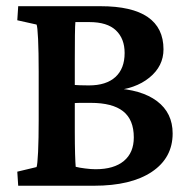

<svg xmlns="http://www.w3.org/2000/svg" viewBox="-20 -593 612 613"><path d="M96.7 -59.6Q99.6 -66.4 101.6 -107.9Q103.5 -149.4 103.5 -208V-364.3Q103.5 -426.8 101.6 -468.3Q99.6 -509.8 96.7 -514.6L35.2 -528.3L38.1 -573.2H300.8Q401.4 -573.2 451.7 -538.6Q502 -503.9 502 -435.5Q502 -381.8 457 -345.2Q412.1 -308.6 339.8 -303.7V-311.5Q431.6 -307.6 481.4 -270Q531.2 -232.4 531.2 -167Q531.2 -88.9 464.8 -44.4Q398.4 0 280.3 0H38.1L35.2 -44.9ZM218.8 -172.9Q218.8 -131.8 219.7 -101.1Q220.7 -70.3 221.7 -60.5Q232.4 -57.6 251.5 -55.2Q270.5 -52.7 285.2 -52.7Q343.8 -52.7 375.5 -79.1Q407.2 -105.5 407.2 -154.3Q407.2 -210.9 373 -237.8Q338.9 -264.6 269.5 -264.6Q248 -264.6 234.9 -264.6Q221.7 -264.6 208 -262.7V-322.3Q222.7 -321.3 235.4 -320.8Q248 -320.3 263.7 -320.3Q319.3 -320.3 348.6 -347.2Q377.9 -374 377.9 -423.8Q377.9 -469.7 350.1 -496.1Q322.3 -522.5 265.6 -522.5H220.7Q219.7 -514.6 219.2 -480.5Q218.8 -446.3 218.8 -401.4Z"/></svg>

Font: Crimson Pro ExtraLight SemiBold
Style: Regular
Weight: 600
Version: Version 1.002